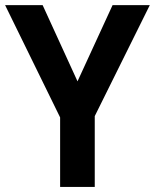

<svg xmlns="http://www.w3.org/2000/svg" viewBox="-20 -734 608 754"><path d="M216.1 0V-272.9L0 -713.9H147.4L284.4 -414.6L422.1 -713.9H568.3L352.1 -278V0Z"/></svg>

Font: Nokora
Style: Regular
Weight: 400
Designer: Danh Hong
Foundry: Danh Hong
Version: Version 9.000